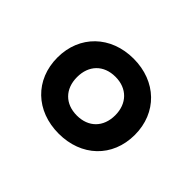

<svg xmlns="http://www.w3.org/2000/svg" viewBox="-79 -850 561 561"><g transform="rotate(45 202.0 -569.0)"><path d="M202 -414C295 -414 362 -476 362 -569C362 -660 296 -724 202 -724C108 -724 42 -660 42 -569C42 -477 108 -414 202 -414ZM202 -489C154 -489 123 -520 123 -569C123 -617 153 -649 202 -649C250 -649 281 -617 281 -569C281 -520 250 -489 202 -489Z"/></g></svg>

Font: Noto Sans Ethiopic SemiCondensed SemiBold
Style: Regular
Weight: 600
Width: 4
Designer: Monotype Design Team
Foundry: Monotype Imaging Inc.
Version: Version 2.102